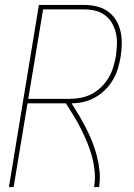

<svg xmlns="http://www.w3.org/2000/svg" viewBox="-20 -755 540 775"><path d="M16 0 137 -735H321Q346 -735 371 -729Q396 -723 415.5 -709Q435 -695 448 -674Q461 -653 466.5 -628.5Q472 -604 471.5 -578Q471 -552 467 -526Q463 -503 456 -479Q449 -455 436 -433Q423 -411 404.5 -392.5Q386 -374 363.5 -361.5Q341 -349 317 -343.5Q293 -338 269 -338Q285 -313 300 -287.5Q315 -262 328.5 -235.5Q342 -209 353 -181Q364 -153 371.5 -123.5Q379 -94 382 -63Q385 -32 380 0H360Q365 -32 362 -63.5Q359 -95 351 -124Q343 -153 331.5 -181Q320 -209 306.5 -235.5Q293 -262 277.5 -287.5Q262 -313 246 -338H91L35 0ZM262 -356Q284 -356 307 -360.5Q330 -365 351 -376Q372 -387 389.5 -404.5Q407 -422 419 -442.5Q431 -463 437.5 -485Q444 -507 448 -529Q451 -552 452 -575.5Q453 -599 448 -620.5Q443 -642 432.5 -661Q422 -680 404.5 -693Q387 -706 365.5 -711.5Q344 -717 321 -717H154L94 -356Z"/></svg>

Font: Iosevka Curly Thin Oblique
Style: Regular
Weight: 100
Italic angle: -9°
Monospace: yes
Designer: Belleve Invis
Foundry: Belleve Invis
Version: Version 11.1.0; ttfautohint (v1.8.3)